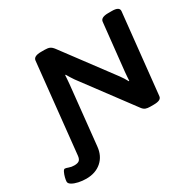

<svg xmlns="http://www.w3.org/2000/svg" viewBox="-298 -907 1340 1324"><g transform="rotate(-30 372.0 -245.0)"><path d="M23 212Q-8 212 -38 205.5Q-68 199 -87 187.5Q-106 176 -106 162Q-106 150 -101 130Q-96 110 -88 93.5Q-80 77 -72 77Q-63 77 -44.5 84Q-26 91 -3 91Q23 91 35.5 81.5Q48 72 51 47L126 -669Q129 -702 189 -702H217Q243 -702 257.5 -695.5Q272 -689 287 -669L575 -283Q584 -271 594.5 -254.5Q605 -238 612 -224L616 -225Q617 -242 618 -256.5Q619 -271 621 -293L661 -669Q664 -702 724 -702H753Q813 -702 810 -668L743 -31Q742 -14 726.5 -6Q711 2 679 2H652Q630 2 616 -3.5Q602 -9 590 -25L294 -422Q287 -433 276 -449.5Q265 -466 257 -481L253 -480Q252 -463 251 -448.5Q250 -434 248 -412L199 57Q192 129 144.5 170.5Q97 212 23 212Z"/></g></svg>

Font: Asap Expanded Expanded Regular
Style: Bold Italic
Weight: 700
Width: 7
Italic angle: -6°
Designer: Pablo Cosgaya
Foundry: Omnibus-Type
Version: Version 3.001; ttfautohint (v1.8.4.7-5d5b)